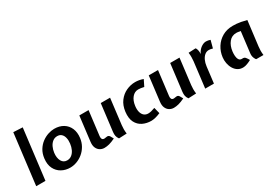

<svg xmlns="http://www.w3.org/2000/svg" viewBox="18 -1622 3516 2498"><g transform="rotate(-30 1776.0 -372.5)"><path d="M75 0 168 -758 306 -751 214 0Z M582 13Q511.5 13 454.2 -18.8Q397 -50.5 366.8 -111.2Q336.5 -172 347 -259Q355.5 -329.5 387.2 -380.8Q419 -432 463.5 -465Q508 -498 557 -514Q606 -530 649 -530Q728.5 -530 784.5 -495.5Q840.5 -461 866.8 -399.8Q893 -338.5 883 -259Q875 -195.5 846 -145Q817 -94.5 774.2 -59.2Q731.5 -24 681.5 -5.5Q631.5 13 582 13ZM594 -89Q633 -89 662.5 -112Q692 -135 710.2 -173.5Q728.5 -212 734 -259Q740 -305.5 731.2 -344Q722.5 -382.5 698.8 -405.2Q675 -428 636 -428Q597 -428 567.5 -405.2Q538 -382.5 519.5 -344Q501 -305.5 495 -259Q486 -184 512.8 -136.5Q539.5 -89 594 -89Z M1095 13Q1060.5 13 1030.8 -4.5Q1001 -22 985 -57.8Q969 -93.5 976 -148L1021 -517H1160L1115 -150Q1112 -125.5 1120.2 -109.2Q1128.5 -93 1154 -93Q1164 -93 1173.5 -95.8Q1183 -98.5 1197 -99Q1220.5 -100.5 1234.2 -78.8Q1248 -57 1260 -33Q1207 -7 1168.2 3Q1129.5 13 1095 13ZM1319 0Q1299 -27 1294.2 -53.5Q1289.5 -80 1293 -110L1343 -517H1483L1436 -131Q1432.5 -103.5 1432.5 -72Q1432.5 -40.5 1437 -5Z M1799 13Q1729.5 13 1671.8 -15Q1614 -43 1583.2 -103Q1552.5 -163 1564 -259Q1575.5 -349.5 1621 -409.8Q1666.5 -470 1731.5 -500Q1796.5 -530 1866 -530Q1893 -530 1924.2 -524.8Q1955.5 -519.5 1984 -508L1938 -415Q1915 -421 1892.2 -424Q1869.5 -427 1853 -427Q1799 -427 1760.5 -382Q1722 -337 1712 -259Q1705.5 -206.5 1716 -168.8Q1726.5 -131 1751.2 -110.5Q1776 -90 1812 -90Q1833 -90 1857.2 -95.8Q1881.5 -101.5 1915 -114L1938 -22Q1897 -4 1861.5 4.5Q1826 13 1799 13Z M2138 13Q2103.5 13 2073.8 -4.5Q2044 -22 2028 -57.8Q2012 -93.5 2019 -148L2064 -517H2203L2158 -150Q2155 -125.5 2163.2 -109.2Q2171.5 -93 2197 -93Q2207 -93 2216.5 -95.8Q2226 -98.5 2240 -99Q2263.5 -100.5 2277.2 -78.8Q2291 -57 2303 -33Q2250 -7 2211.2 3Q2172.5 13 2138 13ZM2362 0Q2342 -27 2337.2 -53.5Q2332.5 -80 2336 -110L2386 -517H2526L2479 -131Q2475.5 -103.5 2475.5 -72Q2475.5 -40.5 2480 -5Z M2614 0 2661 -386Q2664 -414 2664.2 -445.5Q2664.5 -477 2660 -512L2767 -517Q2774.5 -510.5 2781.5 -489.5Q2788.5 -468.5 2789 -443L2788 -419L2801 -443Q2826 -483 2861 -505Q2896 -527 2928 -527Q2944 -527 2959.5 -524Q2975 -521 2992 -515L2962 -402Q2942.5 -408 2929.2 -410Q2916 -412 2904 -412Q2870 -412 2842.8 -389.8Q2815.5 -367.5 2797.8 -329Q2780 -290.5 2774 -241L2745 0Z M3188 9Q3140.5 11.5 3105.2 -9.8Q3070 -31 3047.8 -68.2Q3025.5 -105.5 3017 -150.5Q3008.5 -195.5 3014 -240Q3023.5 -319.5 3065 -385.2Q3106.5 -451 3174.5 -490Q3242.5 -529 3332 -529Q3360 -529 3388.2 -526.8Q3416.5 -524.5 3451.5 -518Q3486.5 -511.5 3535 -499L3489 -126Q3485.5 -98.5 3485 -67Q3484.5 -35.5 3489 0H3382Q3370 -7 3358.2 -37.8Q3346.5 -68.5 3351 -105L3389 -418Q3369.5 -422.5 3352.5 -424.2Q3335.5 -426 3325 -426Q3257 -426 3215 -374.2Q3173 -322.5 3163 -240Q3159 -208 3161.5 -174Q3164 -140 3179 -117.2Q3194 -94.5 3228 -97Q3257.5 -99.5 3273.5 -79.8Q3289.5 -60 3305 -32Q3275 -15.5 3244.2 -4Q3213.5 7.5 3188 9Z"/></g></svg>

Font: Expletus Sans
Style: Italic
Weight: 400
Italic angle: -7°
Designer: Jasper de Waard
Foundry: Designtown
Version: Version 7.500